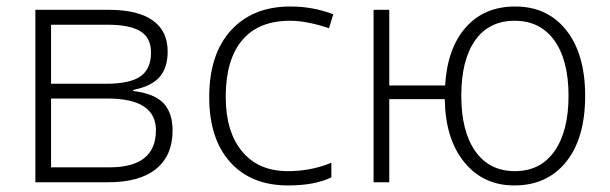

<svg xmlns="http://www.w3.org/2000/svg" viewBox="-20 -561 1879 591"><path d="M88.9 0V-530.8H314Q404.8 -530.8 450.4 -498Q496.1 -465.3 496.1 -402.8Q496.1 -352.5 471.2 -324Q446.3 -295.4 390.1 -284.2V-280.8Q454.1 -273.4 482.7 -243.9Q511.2 -214.4 511.2 -159.2Q511.2 -82.5 460.7 -41.3Q410.2 0 313 0ZM137.2 -45.9H316.9Q460 -45.9 460 -160.2Q460 -257.8 310.1 -257.8H137.2ZM137.2 -303.2H306.2Q380.4 -303.2 412.6 -326.2Q444.8 -349.1 444.8 -398.9Q444.8 -445.3 411.6 -465.1Q378.4 -484.9 312 -484.9H137.2Z M624 -262.2Q624 -394 690.9 -467.5Q757.8 -541 874 -541Q942.9 -541 1005.9 -517.1L992.7 -474.1Q923.8 -497.1 873 -497.1Q775.4 -497.1 725.1 -436.8Q674.8 -376.5 674.8 -263.2Q674.8 -155.8 725.1 -95Q775.4 -34.2 865.7 -34.2Q938 -34.2 1000 -60.1V-15.1Q949.2 9.8 866.7 9.8Q752.9 9.8 688.5 -62Q624 -133.8 624 -262.2Z M1129.9 0V-530.8H1178.2V-297.9H1350.1Q1356.9 -412.6 1413.8 -476.8Q1470.7 -541 1565.9 -541Q1665.5 -541 1723.4 -467.5Q1781.2 -394 1781.2 -266.1Q1781.2 -136.2 1722.9 -63.2Q1664.6 9.8 1563 9.8Q1467.3 9.8 1408.9 -62Q1350.6 -133.8 1349.1 -255.9H1178.2V0ZM1399.9 -266.1Q1399.9 -156.7 1443.1 -95.5Q1486.3 -34.2 1564.9 -34.2Q1643.6 -34.2 1686.8 -95.7Q1730 -157.2 1730 -266.1Q1730 -375.5 1686.5 -436.3Q1643.1 -497.1 1564 -497.1Q1485.4 -497.1 1442.6 -436.8Q1399.9 -376.5 1399.9 -266.1Z"/></svg>

Font: Open Sans Light
Style: Regular
Weight: 300
Foundry: Ascender Corporation
Version: Version 1.10